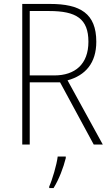

<svg xmlns="http://www.w3.org/2000/svg" viewBox="-20 -734 564 975"><path d="M234 -714H93V0H131V-316H285L456 0H502L323 -326C414 -351 469 -414 469 -522C469 -666 387 -714 234 -714ZM230 -678C367 -678 429 -639 429 -522C429 -408 361 -351 256 -351H131V-678ZM314 69V61H273C268 103 245 180 230 213V221H252C280 176 302 117 314 69Z"/></svg>

Font: Noto Sans Gurmukhi UI SemiCondensed ExtraLight
Style: Regular
Weight: 200
Width: 4
Designer: Jelle Bosma - Monotype Design Team
Foundry: Monotype Imaging Inc.
Version: Version 2.004